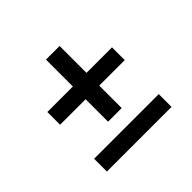

<svg xmlns="http://www.w3.org/2000/svg" viewBox="-129 -653 798 798"><g transform="rotate(-45 270.0 -254.0)"><path d="M230 -143V-275H80V-350H230V-508H310V-350H460V-275H310V-143ZM460 -75V0H80V-75Z"/></g></svg>

Font: Share Tech Mono
Style: Regular
Weight: 400
Designer: Ralph Oliver du Carrois
Foundry: Ralph Oliver du Carrois
Version: Version 1.003